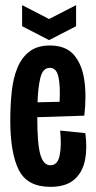

<svg xmlns="http://www.w3.org/2000/svg" viewBox="-20 -716 373 747"><path d="M176 11Q86 11 53 -55Q20 -121 20 -247Q20 -305 25.5 -358Q31 -411 47.5 -451.5Q64 -492 94.5 -515.5Q125 -539 174 -539Q236 -539 267.5 -502.5Q299 -466 308 -404.5Q317 -343 308 -266L125 -260Q125 -156 137 -114.5Q149 -73 176 -73Q204 -73 212 -110.5Q220 -148 214 -208L312 -198Q320 -140 310.5 -92.5Q301 -45 268.5 -17Q236 11 176 11ZM174 -452Q147 -452 137.5 -415Q128 -378 126 -318L212 -320Q215 -385 207 -418.5Q199 -452 174 -452ZM66 -696 171 -642 276 -696V-614L171 -560L66 -614Z"/></svg>

Font: Bricolage Grotesque 96pt Condensed Medium
Style: Regular
Weight: 500
Width: 3
Designer: Mathieu Triay
Foundry: Atelier Triay
Version: Version 1.001; ttfautohint (v1.8.4.7-5d5b);gftools[0.9.33.de